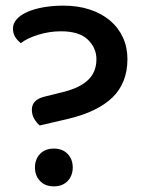

<svg xmlns="http://www.w3.org/2000/svg" viewBox="-20 -648 510 681"><path d="M121 -203Q110 -212 101.5 -226.5Q93 -241 93 -259Q93 -294 137 -305L209 -323Q264 -337 293 -365Q322 -393 322 -438Q322 -478 291.5 -507.5Q261 -537 196 -537Q156 -537 116.5 -525Q77 -513 54 -495Q41 -505 33.5 -517.5Q26 -530 26 -547Q26 -565 39.5 -580Q53 -595 76.5 -605.5Q100 -616 133 -622Q166 -628 205 -628Q257 -628 299 -614Q341 -600 370.5 -575Q400 -550 416 -515Q432 -480 432 -439Q432 -354 379 -302.5Q326 -251 220 -226ZM104 -54Q104 -83 122 -102Q140 -121 171 -121Q202 -121 220 -102Q238 -83 238 -54Q238 -25 220 -6Q202 13 171 13Q140 13 122 -6Q104 -25 104 -54Z"/></svg>

Font: Baloo Bhai 2 Medium
Style: Regular
Weight: 500
Designer: Supriya Tembe, Noopur Datye and Ek Type
Foundry: Ek Type
Version: Version 1.640;PS 1.000;hotconv 16.6.51;makeotf.lib2.5.65220;